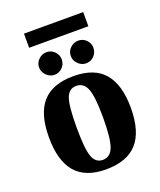

<svg xmlns="http://www.w3.org/2000/svg" viewBox="-140 -836 780 934"><g transform="rotate(-20 250.0 -369.5)"><path d="M461.9 -231.9Q461.9 -108.4 408.9 -49.3Q356 9.8 247.1 9.8Q141.6 9.8 89.8 -50Q38.1 -109.9 38.1 -231.9Q38.1 -353.5 90.6 -412.4Q143.1 -471.2 251 -471.2Q359.9 -471.2 410.9 -410.4Q461.9 -349.6 461.9 -231.9ZM318.8 -231.9Q318.8 -339.4 303 -380.6Q287.1 -421.9 248 -421.9Q210.4 -421.9 195.8 -382.3Q181.2 -342.8 181.2 -231.9Q181.2 -119.1 196 -79.1Q210.9 -39.1 248 -39.1Q286.6 -39.1 302.7 -81.3Q318.8 -123.5 318.8 -231.9ZM332.5 -508.3Q309.1 -508.3 291.3 -525.6Q273.4 -543 273.4 -567.4Q273.4 -591.8 291.3 -608.6Q309.1 -625.5 332.5 -625.5Q356.4 -625.5 373.5 -608.9Q390.6 -592.3 390.6 -567.4Q390.6 -543 373.5 -525.6Q356.4 -508.3 332.5 -508.3ZM168.5 -508.3Q145 -508.3 127.2 -526.4Q109.4 -544.4 109.4 -567.4Q109.4 -590.8 127 -608.2Q144.5 -625.5 168.5 -625.5Q192.4 -625.5 209.5 -608.2Q226.6 -590.8 226.6 -567.4Q226.6 -543 209.5 -525.6Q192.4 -508.3 168.5 -508.3ZM96.7 -674.3V-747.6H403.3V-674.3Z"/></g></svg>

Font: Tinos
Style: Bold
Weight: 700
Designer: Steve Matteson
Foundry: Monotype Imaging Inc.
Version: Version 1.23